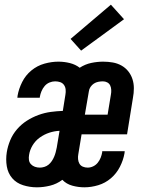

<svg xmlns="http://www.w3.org/2000/svg" viewBox="-20 -791 640 819"><path d="M137 8Q107 8 78.5 -1Q50 -10 32 -31Q14 -52 9 -81.5Q4 -111 9 -142Q13 -167 23.5 -192.5Q34 -218 52.5 -239.5Q71 -261 94.5 -276Q118 -291 144 -300.5Q170 -310 196 -313.5Q222 -317 248 -318L259 -387Q261 -398 260 -409Q259 -420 253 -428.5Q247 -437 237 -440.5Q227 -444 215 -444Q203 -444 191 -439Q179 -434 170.5 -424Q162 -414 157 -402Q152 -390 150 -378Q150 -377 150 -376Q150 -375 149 -374H54Q54 -376 54.5 -378Q55 -380 55 -383Q60 -412 74.5 -441Q89 -470 114 -490.5Q139 -511 169.5 -519.5Q200 -528 229 -528Q254 -528 278 -522Q302 -516 320 -502Q343 -517 369 -522.5Q395 -528 420 -528Q441 -528 461 -524.5Q481 -521 498 -511.5Q515 -502 527 -487Q539 -472 545 -453.5Q551 -435 551 -414.5Q551 -394 547 -373L522 -218H328L314 -133Q312 -123 313 -112Q314 -101 319 -92.5Q324 -84 333.5 -80Q343 -76 354 -76Q366 -76 377.5 -81.5Q389 -87 397 -97Q405 -107 409.5 -118.5Q414 -130 416 -142Q416 -143 416 -144Q416 -145 416 -146H512Q512 -144 511.5 -141.5Q511 -139 511 -137Q506 -108 491.5 -79.5Q477 -51 453 -30.5Q429 -10 399 -1Q369 8 340 8Q314 8 288.5 1Q263 -6 246 -24Q222 -6 193.5 1Q165 8 138 8ZM342 -302H439L453 -387Q455 -397 454.5 -407.5Q454 -418 450 -426.5Q446 -435 437.5 -439.5Q429 -444 419 -444Q409 -444 399 -442Q389 -440 380.5 -434.5Q372 -429 366 -420Q360 -411 359 -401ZM150 -76Q159 -76 169 -79Q179 -82 187 -88.5Q195 -95 201 -104Q207 -113 211 -122.5Q215 -132 217.5 -141.5Q220 -151 222 -161L234 -233Q212 -232 190.5 -225Q169 -218 150 -204.5Q131 -191 119 -171Q107 -151 104 -130Q102 -119 103.5 -108.5Q105 -98 112 -90.5Q119 -83 129 -79.5Q139 -76 150 -76ZM326 -575 281 -625 453 -771 509 -709Z"/></svg>

Font: Iosevka SS04 Md Ex Obl
Style: Regular
Weight: 500
Width: 7
Italic angle: -9°
Monospace: yes
Designer: Belleve Invis
Foundry: Belleve Invis
Version: Version 19.0.0; ttfautohint (v1.8.4)